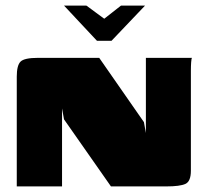

<svg xmlns="http://www.w3.org/2000/svg" viewBox="-20 -667 747 687"><path d="M209 -647H289L353 -600L413 -647H499L379 -521H327ZM40 0V-393Q40 -433 53.5 -446.5Q67 -460 116 -460H335L495 -230L502 -191V-460H667Q665 -458 664 -444.5Q663 -431 663 -414.5Q663 -398 663 -386V-56Q663 -18 643.5 -9Q624 0 575 0H377L209 -240L202 -279V0Z"/></svg>

Font: Genos Thin Black
Style: Regular
Weight: 900
Version: Version 1.010